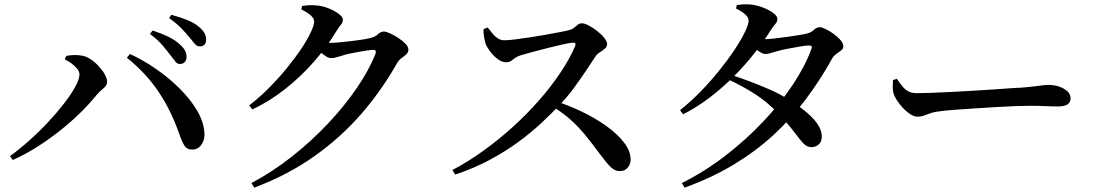

<svg xmlns="http://www.w3.org/2000/svg" viewBox="-20 -807 5030 882"><path d="M806 -513Q794 -513 784.5 -525.5Q775 -538 761 -556Q746 -576 725 -600.5Q704 -625 669 -651L681 -667Q721 -654 753 -638.5Q785 -623 806 -603Q824 -587 830.5 -573.5Q837 -560 837 -545Q837 -531 828.5 -522Q820 -513 806 -513ZM26 -90Q69 -121 114.5 -161.5Q160 -202 201 -246Q242 -290 274.5 -332Q307 -374 326 -409Q345 -444 345 -465Q345 -478 335 -490.5Q325 -503 310 -514.5Q295 -526 278 -534L284 -550Q297 -553 316 -554Q335 -555 353 -552Q375 -549 395.5 -535.5Q416 -522 433.5 -503Q451 -484 461.5 -465Q472 -446 472 -431Q472 -414 455.5 -401.5Q439 -389 424 -371Q391 -330 348 -288Q305 -246 254.5 -206Q204 -166 149.5 -131.5Q95 -97 39 -72ZM864 -120Q839 -119 827 -138.5Q815 -158 803 -193Q767 -297 710 -383Q653 -469 563 -542L577 -559Q636 -532 695 -491.5Q754 -451 803.5 -402Q853 -353 884 -301.5Q915 -250 919 -199Q921 -177 914 -159Q907 -141 894.5 -130.5Q882 -120 864 -120ZM898 -594Q884 -594 874 -606.5Q864 -619 849 -637Q833 -656 813.5 -676.5Q794 -697 757 -724L767 -739Q808 -728 840 -715Q872 -702 891 -686Q910 -671 918.5 -656Q927 -641 927 -625Q927 -610 919.5 -602Q912 -594 898 -594Z M1135 34Q1231 -17 1320 -87Q1409 -157 1485 -237.5Q1561 -318 1618 -401Q1675 -484 1705 -560Q1711 -578 1695 -578Q1687 -578 1669 -575.5Q1651 -573 1629.5 -569Q1608 -565 1588 -561Q1568 -557 1557 -553Q1541 -549 1527.5 -544.5Q1514 -540 1501 -540Q1488 -540 1470.5 -553Q1453 -566 1434 -582L1451 -614Q1467 -612 1477.5 -611Q1488 -610 1498 -610Q1513 -610 1540 -612.5Q1567 -615 1596.5 -618.5Q1626 -622 1650 -626Q1674 -630 1684 -633Q1704 -638 1716.5 -650Q1729 -662 1744 -662Q1754 -662 1772.5 -653.5Q1791 -645 1810 -632.5Q1829 -620 1842.5 -606Q1856 -592 1856 -579Q1856 -566 1846.5 -557.5Q1837 -549 1824.5 -540Q1812 -531 1804 -517Q1733 -391 1639 -283Q1545 -175 1423.5 -89Q1302 -3 1148 55ZM1125 -323Q1173 -360 1217 -404.5Q1261 -449 1298.5 -495Q1336 -541 1364 -583Q1392 -625 1407.5 -658Q1423 -691 1423 -709Q1423 -723 1406 -737.5Q1389 -752 1364 -764L1368 -780Q1382 -782 1397.5 -783Q1413 -784 1434 -782Q1462 -780 1490 -768.5Q1518 -757 1536.5 -743Q1555 -729 1555 -717Q1555 -703 1546.5 -694Q1538 -685 1526 -665Q1483 -593 1423.5 -525Q1364 -457 1292.5 -400Q1221 -343 1139 -304Z M2058 -26Q2129 -63 2198.5 -113Q2268 -163 2333 -221.5Q2398 -280 2454 -343.5Q2510 -407 2553 -471Q2596 -535 2622 -595Q2629 -613 2610 -611Q2591 -609 2558.5 -601.5Q2526 -594 2490.5 -585Q2455 -576 2423.5 -567.5Q2392 -559 2372 -553Q2356 -548 2346 -540.5Q2336 -533 2327.5 -527Q2319 -521 2305 -521Q2286 -521 2266.5 -535.5Q2247 -550 2232 -570Q2217 -590 2211 -605Q2207 -618 2204 -635.5Q2201 -653 2201 -673L2220 -681Q2230 -668 2241.5 -654Q2253 -640 2266.5 -631Q2280 -622 2297 -622Q2316 -622 2347 -626Q2378 -630 2414.5 -635.5Q2451 -641 2487 -647.5Q2523 -654 2552 -659.5Q2581 -665 2596 -669Q2608 -672 2617 -679.5Q2626 -687 2634.5 -693.5Q2643 -700 2652 -700Q2666 -700 2685.5 -689.5Q2705 -679 2724.5 -663.5Q2744 -648 2756.5 -632Q2769 -616 2769 -605Q2769 -593 2759 -584Q2749 -575 2736.5 -567.5Q2724 -560 2717 -550Q2699 -523 2673.5 -484.5Q2648 -446 2616.5 -403Q2585 -360 2547 -321Q2513 -285 2467 -242Q2421 -199 2362 -155.5Q2303 -112 2230.5 -73Q2158 -34 2071 -5ZM2827 -21Q2810 -21 2796 -31Q2782 -41 2766.5 -60Q2751 -79 2730 -107Q2700 -148 2669 -186Q2638 -224 2599 -259Q2560 -294 2505 -325L2522 -346Q2588 -325 2651 -295Q2714 -265 2765 -228.5Q2816 -192 2846.5 -152.5Q2877 -113 2877 -73Q2877 -54 2864 -37.5Q2851 -21 2827 -21Z M3112 34Q3218 -19 3312.5 -92Q3407 -165 3485.5 -248Q3564 -331 3621 -416.5Q3678 -502 3707 -581Q3715 -599 3696 -598Q3681 -598 3652.5 -593Q3624 -588 3595.5 -582.5Q3567 -577 3551 -572Q3535 -568 3521.5 -563.5Q3508 -559 3495 -559Q3483 -559 3465 -572Q3447 -585 3428 -601L3445 -632Q3461 -629 3471.5 -628Q3482 -627 3492 -627Q3507 -627 3535.5 -630Q3564 -633 3595 -637.5Q3626 -642 3651.5 -646Q3677 -650 3687 -653Q3707 -658 3719 -670Q3731 -682 3746 -682Q3756 -682 3774 -673Q3792 -664 3810 -651Q3828 -638 3841 -623Q3854 -608 3854 -594Q3854 -583 3843.5 -575Q3833 -567 3821 -558.5Q3809 -550 3802 -537Q3746 -436 3679 -347.5Q3612 -259 3530.5 -184.5Q3449 -110 3349 -50Q3249 10 3125 55ZM3709 -131Q3692 -131 3679.5 -140.5Q3667 -150 3652 -170Q3637 -190 3613.5 -219.5Q3590 -249 3552 -289Q3503 -340 3447.5 -375.5Q3392 -411 3328 -441L3342 -462Q3382 -449 3427 -432Q3472 -415 3516.5 -395.5Q3561 -376 3597 -353Q3637 -329 3673 -301Q3709 -273 3731.5 -243Q3754 -213 3755 -183Q3756 -159 3743 -145.5Q3730 -132 3709 -131ZM3104 -301Q3150 -337 3195.5 -383.5Q3241 -430 3281.5 -480Q3322 -530 3353 -576.5Q3384 -623 3401.5 -659Q3419 -695 3419 -713Q3419 -727 3402.5 -741.5Q3386 -756 3361 -768L3365 -784Q3379 -786 3394.5 -787Q3410 -788 3430 -786Q3458 -783 3486 -772Q3514 -761 3532.5 -747Q3551 -733 3551 -721Q3551 -707 3542.5 -698Q3534 -689 3521 -669Q3488 -616 3444.5 -561Q3401 -506 3349 -454Q3297 -402 3239 -358Q3181 -314 3118 -282Z M4194 -271Q4177 -271 4155 -287Q4133 -303 4114.5 -326.5Q4096 -350 4087 -371Q4081 -387 4081 -404.5Q4081 -422 4082 -439L4100 -445Q4113 -426 4125 -411Q4137 -396 4152.5 -387.5Q4168 -379 4192 -379Q4217 -379 4257.5 -380.5Q4298 -382 4347 -384.5Q4396 -387 4446.5 -390Q4497 -393 4542.5 -396Q4588 -399 4621 -401.5Q4654 -404 4668 -404Q4718 -408 4748.5 -412.5Q4779 -417 4798 -417Q4823 -417 4846 -409Q4869 -401 4883.5 -387.5Q4898 -374 4898 -355Q4898 -337 4884 -327.5Q4870 -318 4841 -318Q4813 -318 4782.5 -319.5Q4752 -321 4701 -321Q4680 -321 4641 -319.5Q4602 -318 4554 -315Q4506 -312 4458.5 -309Q4411 -306 4370.5 -303Q4330 -300 4307 -297Q4275 -294 4256 -287.5Q4237 -281 4224 -276Q4211 -271 4194 -271Z"/></svg>

Font: Noto Serif HK ExtraLight SemiBold
Style: Regular
Weight: 600
Version: Version 2.002-H1;hotconv 1.1.0;makeotfexe 2.6.0